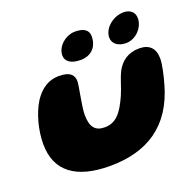

<svg xmlns="http://www.w3.org/2000/svg" viewBox="-121 -777 960 941"><g transform="rotate(-20 358.5 -306.0)"><path d="M578 -502.5C629 -502.5 673.5 -549.5 673.5 -598C673.5 -626 655 -649 616.5 -649C563 -649 509 -605.5 509 -556C509 -524.5 536.5 -502.5 578 -502.5ZM340.5 -501C396.5 -501 430.5 -537.5 430.5 -591.5C430.5 -630.5 398 -641.5 361 -641.5C312.5 -641.5 263 -600 263 -552.5C263 -523.5 287 -501 340.5 -501ZM298 36.5C493 36.5 629 -49.5 684.5 -248C696 -288 709 -344.5 709 -374C709 -428 681 -456.5 628.5 -456.5C569 -456.5 531.5 -427 508 -382.5C490 -345 482 -307.5 465 -269C429 -187.5 396 -150.5 338.5 -150.5C288 -150.5 266.5 -179.5 266.5 -241.5C266.5 -285.5 289.5 -385.5 289.5 -408C289.5 -436.5 275.5 -464 212.5 -464C158 -464 117 -436.5 83.5 -386.5C47 -328 26.5 -245.5 26.5 -176.5C26.5 -33.5 123 36.5 298 36.5Z"/></g></svg>

Font: Gluten
Style: Bold Italic
Weight: 700
Italic angle: -13°
Designer: Tyler Finck
Foundry: Etcetera Type Company
Version: Version 0.920